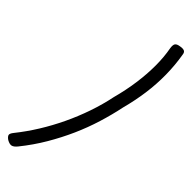

<svg xmlns="http://www.w3.org/2000/svg" viewBox="-408 -1070 1162 1162"><g transform="rotate(45 173.0 -489.0)"><path d="M-20 20Q28 -40 70.5 -108.5Q113 -177 148.5 -251.5Q184 -326 211 -404.5Q238 -483 254 -561Q276 -643 287 -722Q298 -801 298 -874Q298 -947 286 -1011Q282 -1038 290 -1048Q298 -1058 320 -1061Q340 -1065 352.5 -1060.5Q365 -1056 367 -1036Q380 -959 381 -879.5Q382 -800 371 -719.5Q360 -639 338 -556Q322 -479 297.5 -399.5Q273 -320 238.5 -242.5Q204 -165 159 -88.5Q114 -12 56 60Q39 81 24 84.5Q9 88 -14 75Q-30 64 -34 53Q-38 42 -20 20Z"/></g></svg>

Font: Playwrite SK
Style: Regular
Weight: 400
Designer: Veronika Burian, José Scaglione
Foundry: TypeTogether
Version: Version 1.002